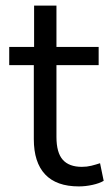

<svg xmlns="http://www.w3.org/2000/svg" viewBox="-20 -658 399 687"><path d="M262 9Q182 9 141.5 -34Q101 -77 101 -160V-425H13V-490H102V-638H182V-490H333V-425H182V-168Q182 -112 204.5 -86.5Q227 -61 273 -61Q291 -61 307 -65Q323 -69 338 -74L351 -11Q336 -2 311 3.5Q286 9 262 9Z"/></svg>

Font: Nunito Sans 10pt SemiCondensed
Style: Regular
Weight: 400
Width: 4
Designer: Vernon Adams
Foundry: Vernon Adams
Version: Version 3.101;gftools[0.9.27]